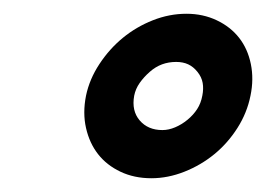

<svg xmlns="http://www.w3.org/2000/svg" viewBox="-20 -748 387 279"><path d="M251 -728Q275 -728 295 -718.5Q315 -709 327.5 -693Q340 -677 344.5 -655Q349 -633 344 -609Q339 -584 325 -562Q311 -540 291.5 -524Q272 -508 248 -498.5Q224 -489 200 -489Q175 -489 155 -498.5Q135 -508 122.5 -524Q110 -540 105 -562Q100 -584 105 -609Q110 -633 124.5 -655Q139 -677 158.5 -693Q178 -709 202 -718.5Q226 -728 251 -728ZM236 -658Q225 -658 215.5 -654.5Q206 -651 197.5 -643.5Q189 -636 183 -627.5Q177 -619 175 -609Q171 -587 183 -573Q195 -559 216 -559Q225 -559 234.5 -563Q244 -567 252.5 -574Q261 -581 266.5 -589.5Q272 -598 274 -609Q276 -619 274.5 -627.5Q273 -636 267 -643.5Q261 -651 253.5 -654.5Q246 -658 236 -658Z"/></svg>

Font: VDS
Style: Italic
Weight: 400
Designer: artmaker
Foundry: artmaker
Version: Version 1.000 2009 initial release